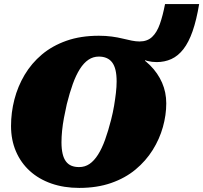

<svg xmlns="http://www.w3.org/2000/svg" viewBox="-20 -903 995 940"><path d="M464 -626Q436 -626 413 -610.5Q390 -595 371 -565Q352 -535 336.5 -492Q321 -449 307 -393Q299 -358 293 -325.5Q287 -293 284 -263Q281 -233 281 -206Q281 -174 286.5 -150.5Q292 -127 303 -112.5Q314 -98 330 -91.5Q346 -85 367 -85Q396 -85 418.5 -100.5Q441 -116 460 -146Q479 -176 494.5 -219Q510 -262 524 -317Q533 -352 538.5 -385Q544 -418 547.5 -448Q551 -478 551 -504Q551 -537 545.5 -560Q540 -583 529 -597.5Q518 -612 501.5 -619Q485 -626 464 -626ZM682 -577 626 -646Q677 -621 715 -583Q753 -545 773.5 -498Q794 -451 794 -397Q794 -340 777.5 -281Q761 -222 727.5 -168.5Q694 -115 643.5 -73Q593 -31 524 -7Q455 17 368 17Q293 17 231.5 -4.5Q170 -26 126 -66Q82 -106 58 -162Q34 -218 34 -286Q34 -352 50.5 -416Q67 -480 100.5 -536.5Q134 -593 185 -636Q236 -679 305.5 -703.5Q375 -728 464 -728Q498 -728 527.5 -724Q557 -720 581 -714Q605 -708 625.5 -704Q646 -700 663 -700Q701 -700 724.5 -722Q748 -744 762.5 -785Q777 -826 788 -883H955Q942 -805 923 -750.5Q904 -696 878 -662.5Q852 -629 819 -614Q786 -599 747 -599Q724 -599 702 -604.5Q680 -610 659.5 -619.5Q639 -629 618 -642L694 -621Z"/></svg>

Font: Roboto Serif Black
Style: Italic
Weight: 900
Italic angle: -10°
Version: Version 1.008